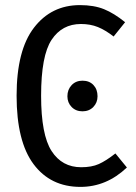

<svg xmlns="http://www.w3.org/2000/svg" viewBox="-20 -720 531 752"><path d="M470 -633 425 -577Q393 -602 363.5 -614Q334 -626 297 -626Q223 -626 182 -564Q141 -502 141 -345Q141 -192 182 -128.5Q223 -65 298 -65Q339 -65 367 -77.5Q395 -90 432 -119L477 -64Q397 12 295 12Q178 12 111.5 -77Q45 -166 45 -345Q45 -523 113 -611.5Q181 -700 293 -700Q348 -700 387.5 -684Q427 -668 470 -633ZM362 -343Q362 -318 345.5 -301Q329 -284 303 -284Q277 -284 260.5 -301Q244 -318 244 -343Q244 -369 260.5 -386.5Q277 -404 303 -404Q330 -404 346 -387Q362 -370 362 -343Z"/></svg>

Font: Fira Sans Compressed
Style: Regular
Weight: 400
Width: 1
Designer: bBox Type GmbH & Carrois Corporate GbR & Edenspiekermann AG
Foundry: bBox Type GmbH & Carrois Corporate GbR & Edenspiekermann AG
Version: Version 4.301